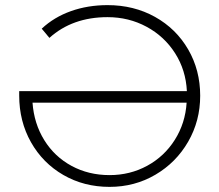

<svg xmlns="http://www.w3.org/2000/svg" viewBox="-20 -725 856 750"><path d="M762 -351Q762 -253 715 -171.5Q668 -90 587 -42.5Q506 5 408 5Q308 5 227.5 -41.5Q147 -88 101 -169.5Q55 -251 55 -352V-369H710Q706 -451 664 -517Q622 -583 552.5 -620.5Q483 -658 400 -658Q263 -658 173 -577L143 -613Q191 -658 257 -681.5Q323 -705 400 -705Q503 -705 585.5 -659Q668 -613 715 -532Q762 -451 762 -351ZM709 -324H107Q113 -242 153 -177.5Q193 -113 259.5 -77Q326 -41 408 -41Q488 -41 555 -77.5Q622 -114 663 -179Q704 -244 709 -324Z"/></svg>

Font: Montserrat Atlas Light
Style: Regular
Weight: 300
Designer: Julieta Ulanovsky
Foundry: Julieta Ulanovsky
Version: Version 7.200